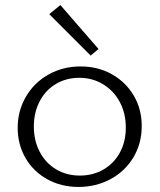

<svg xmlns="http://www.w3.org/2000/svg" viewBox="-20 -734 632 760"><path d="M175 -678 219 -714 370 -540 339 -514ZM50 -228Q50 -295 82.5 -351Q115 -407 172 -439Q229 -471 299 -471Q368 -471 423 -440Q478 -409 509.5 -355.5Q541 -302 541 -235Q541 -166 508 -111Q475 -56 417.5 -25Q360 6 291 6Q222 6 167 -24.5Q112 -55 81 -108.5Q50 -162 50 -228ZM478 -229Q478 -286 454 -330.5Q430 -375 388 -400.5Q346 -426 294 -426Q242 -426 201 -401.5Q160 -377 137 -333Q114 -289 114 -233Q114 -177 137.5 -132.5Q161 -88 202.5 -63.5Q244 -39 296 -39Q348 -39 389.5 -63Q431 -87 454.5 -130Q478 -173 478 -229Z"/></svg>

Font: Ysabeau SC Semilight
Style: Regular
Weight: 300
Designer: Christian Thalmann (Catharsis Fonts)
Version: Version 0.003